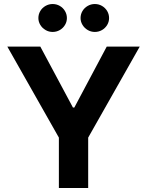

<svg xmlns="http://www.w3.org/2000/svg" viewBox="-20 -940 735 960"><path d="M181.6 -707 344.7 -402.3H351.6L513.7 -707H678.7L420.9 -252V0H274.4V-252L16.6 -707ZM171.9 -849.6Q171.9 -868.7 181.4 -884.8Q190.9 -900.9 207.5 -910.4Q224.1 -919.9 243.2 -919.9Q262.7 -919.9 279.1 -910.4Q295.4 -900.9 304.9 -884.8Q314.5 -868.7 314.5 -849.6Q314.5 -831.1 304.9 -815.2Q295.4 -799.3 279.1 -789.8Q262.7 -780.3 243.2 -780.3Q224.1 -780.3 207.8 -789.8Q191.4 -799.3 181.6 -815.4Q171.9 -831.5 171.9 -849.6ZM382.8 -849.6Q382.8 -868.7 392.3 -884.8Q401.9 -900.9 418.5 -910.4Q435.1 -919.9 454.1 -919.9Q473.6 -919.9 490 -910.4Q506.3 -900.9 515.9 -884.8Q525.4 -868.7 525.4 -849.6Q525.4 -831.1 515.9 -815.2Q506.3 -799.3 490 -789.8Q473.6 -780.3 454.1 -780.3Q435.1 -780.3 418.7 -789.8Q402.3 -799.3 392.6 -815.4Q382.8 -831.5 382.8 -849.6Z"/></svg>

Font: Pretendard Std
Style: Bold
Weight: 700
Designer: Base glyphs from Inter by Rasmus Andersson; Hangeul glyphs from Noto Sans CJK(Source Han Sans) by Jang Soo-young and Kan
Foundry: Kil Hyung-jin
Version: Version 1.309